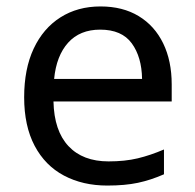

<svg xmlns="http://www.w3.org/2000/svg" viewBox="-20 -566 604 596"><path d="M292 -546Q361 -546 410.5 -516Q460 -486 486.5 -431.5Q513 -377 513 -304V-251H146Q148 -160 192.5 -112.5Q237 -65 317 -65Q368 -65 407.5 -74.5Q447 -84 489 -102V-25Q448 -7 408 1.5Q368 10 313 10Q237 10 178.5 -21Q120 -52 87.5 -113.5Q55 -175 55 -264Q55 -352 84.5 -415Q114 -478 167.5 -512Q221 -546 292 -546ZM291 -474Q228 -474 191.5 -433.5Q155 -393 148 -321H421Q420 -389 389 -431.5Q358 -474 291 -474Z"/></svg>

Font: Noto Sans PhagsPa
Style: Regular
Weight: 400
Designer: Monotype Design Team
Foundry: Monotype Imaging Inc.
Version: Version 2.004; ttfautohint (v1.8.4.7-5d5b)